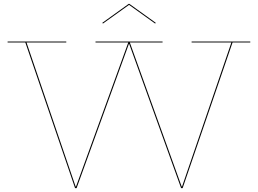

<svg xmlns="http://www.w3.org/2000/svg" viewBox="-20 -965 1323 985"><path d="M1264 -752V-747H1173L917 0H909L643 -739H641L373 0H365L110 -747H19V-752H320V-747H116L368 -8H370L638 -747H470V-752H814V-747H646L912 -8H914L1167 -747H963V-752ZM779 -848 776 -844 642 -940 508 -844 505 -848 640 -945H644Z"/></svg>

Font: Hepta Slab Hairline
Style: Regular
Weight: 400
Designer: Michael LaGattuta
Foundry: Michael LaGattuta
Version: Version 1.100; ttfautohint (v1.8) -l 8 -r 50 -G 200 -x 14 -D